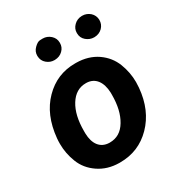

<svg xmlns="http://www.w3.org/2000/svg" viewBox="-175 -845 903 971"><g transform="rotate(-30 276.5 -359.5)"><path d="M381.3 -665C381.3 -647 388.2 -632.3 401.4 -621.1C414.6 -609.9 429.7 -604 446.3 -604C447.3 -604 448.2 -604 449.2 -604C467.3 -604.5 482.9 -610.8 495.1 -623C507.3 -635.3 513.2 -649.9 513.2 -668C512.7 -685.5 505.9 -700.2 493.2 -711.9C480 -723.1 465.3 -729 448.2 -729C447.3 -729 446.3 -729 445.3 -729C426.8 -728.5 411.6 -721.7 399.4 -709.5C387.2 -697.3 381.3 -683.6 381.3 -667.5C381.3 -666.5 381.3 -666 381.3 -665ZM150.4 -665C150.9 -647 157.7 -632.3 170.9 -621.1C184.1 -609.9 198.7 -604.5 214.8 -604.5C215.8 -604.5 216.8 -604.5 217.8 -604.5C236.3 -605 252 -611.3 264.2 -623.5C276.4 -635.3 282.2 -649.4 282.2 -665.5C282.2 -666.5 282.2 -667 282.2 -668C282.2 -685.1 275.9 -699.2 262.7 -711.4C249.5 -723.1 234.4 -729 217.3 -729C216.3 -729 210.9 -729 201.2 -728.5C191.4 -728 180.7 -721.7 168.5 -709.5C156.2 -697.3 150.4 -683.6 150.4 -667.5C150.4 -666.5 150.4 -666 150.4 -665ZM303.7 -538.1C300.8 -538.1 298.3 -538.1 295.9 -538.1C225.6 -538.1 165.5 -513.2 115.7 -462.4C65.9 -412.1 36.6 -343.3 28.3 -255.9C27.3 -245.1 26.9 -234.4 26.9 -223.6C26.9 -187 33.7 -150.4 47.9 -114.3C62 -78.1 85.9 -48.8 119.6 -25.9C153.3 -2.9 192.9 9.3 238.8 9.8C240.7 9.8 242.2 9.8 244.1 9.8C316.9 9.8 377.9 -15.6 428.2 -66.9C478.5 -118.2 507.8 -186 515.1 -270C516.1 -281.2 516.6 -292 516.6 -302.7C516.6 -339.8 509.8 -376.5 495.6 -413.1C481.4 -449.2 458 -479 424.3 -502.4C390.6 -525.4 350.1 -537.6 303.7 -538.1ZM164.6 -205.6C164.6 -210.4 164.6 -215.3 164.6 -220.2C164.6 -280.8 175.8 -330.1 199.2 -367.7C222.7 -405.3 253.9 -424.3 293 -424.3C294.4 -424.3 295.4 -424.3 296.9 -424.3C348.1 -422.9 376.5 -382.8 378.9 -320.3C378.9 -316.4 378.9 -312 378.9 -308.1C378.9 -248 367.7 -199.2 344.7 -161.1C321.8 -122.6 290 -103.5 249.5 -103.5C248 -103.5 247.1 -103.5 245.6 -103.5C194.8 -105 166 -143.1 164.6 -205.6Z"/></g></svg>

Font: Roboto
Style: Bold Italic
Weight: 700
Italic angle: -12°
Designer: Google
Version: Version 2.137; 2017